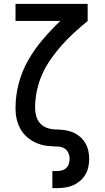

<svg xmlns="http://www.w3.org/2000/svg" viewBox="-20 -755 540 990"><path d="M250 215V127H273Q286 127 299 123.5Q312 120 321.5 111Q331 102 335 89.5Q339 77 339 64Q339 48 332.5 33.5Q326 19 312.5 10.5Q299 2 283.5 1Q268 0 252.5 -0.5Q237 -1 221.5 -3Q206 -5 191 -9.5Q176 -14 162 -20.5Q148 -27 135 -36Q122 -45 111 -56Q100 -67 91.5 -80Q83 -93 77 -107.5Q71 -122 67 -137Q63 -152 61.5 -167.5Q60 -183 60 -198Q60 -263 77 -326.5Q94 -390 126.5 -446.5Q159 -503 201.5 -552.5Q244 -602 291 -647H60V-735H432V-647Q397 -618 363.5 -587.5Q330 -557 300 -523.5Q270 -490 243.5 -452.5Q217 -415 198.5 -374Q180 -333 170.5 -288.5Q161 -244 161 -198Q161 -177 167 -155.5Q173 -134 188 -118Q203 -102 224 -95Q245 -88 267 -87.5Q289 -87 310.5 -84.5Q332 -82 352.5 -74Q373 -66 390 -52Q407 -38 418.5 -19.5Q430 -1 435 20.5Q440 42 440 64Q440 85 435.5 106Q431 127 420 145.5Q409 164 392.5 178Q376 192 356.5 200.5Q337 209 315.5 212Q294 215 273 215Z"/></svg>

Font: Zed Mono Semibold
Style: Regular
Weight: 600
Monospace: yes
Designer: Belleve Invis
Foundry: Belleve Invis
Version: Version 1.0.0; ttfautohint (v1.8.4)